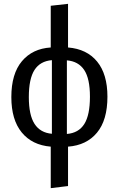

<svg xmlns="http://www.w3.org/2000/svg" viewBox="-20 -768 618 999"><path d="M334 -5V200L244 211V-5Q147 -13 93 -79Q39 -145 39 -263Q39 -384 94 -449.5Q149 -515 244 -521V-738L334 -748V-521Q432 -513 485.5 -447.5Q539 -382 539 -265Q539 -143 484.5 -77.5Q430 -12 334 -5ZM250 -72V-455Q189 -450 159.5 -404Q130 -358 130 -263Q130 -169 160 -123Q190 -77 250 -72ZM448 -265Q448 -359 418 -404Q388 -449 328 -454V-71Q389 -76 418.5 -122.5Q448 -169 448 -265Z"/></svg>

Font: Fira Sans Condensed
Style: Regular
Weight: 400
Width: 3
Designer: bBox Type GmbH & Carrois Corporate GbR & Edenspiekermann AG
Foundry: bBox Type GmbH & Carrois Corporate GbR & Edenspiekermann AG
Version: Version 4.301